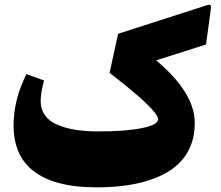

<svg xmlns="http://www.w3.org/2000/svg" viewBox="-20 -803 948 823"><path d="M863.3 -612.3 883.8 -766.1C885.7 -783.2 881.3 -785.6 864.3 -779.8L486.3 -658.2L449.7 -490.7C588.4 -383.8 657.7 -317.4 657.7 -292.5C657.7 -275.9 634.8 -263.2 588.4 -253.9C542 -244.6 480 -239.7 403.3 -239.7C331.1 -239.7 273.9 -248 227.5 -267.6C180.7 -287.1 154.3 -321.8 154.3 -369.1C154.3 -393.1 159.2 -422.9 168.9 -458L93.3 -485.4C56.6 -412.6 38.1 -338.9 38.1 -263.2C38.1 -187 62.5 -127 104 -86.9C167.5 -24.9 269.5 0 392.6 0C490.7 0 573.7 -11.7 645 -39.6C749.5 -80.6 814.9 -155.3 814.9 -275.9C814.9 -362.3 759.8 -451.7 649.4 -544.4Z"/></svg>

Font: Sahel Black
Style: Bold
Weight: 900
Foundry: Saber Rastikerdar (saber.rastikerdar@gmail.com)
Version: Version 3.4.0